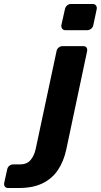

<svg xmlns="http://www.w3.org/2000/svg" viewBox="-167 -751 504 961"><path d="M-127 190Q-137 190 -142.5 183Q-148 176 -146 165L-131 97Q-129 86 -120.5 79Q-112 72 -102 72H-68Q-32 72 -13.5 49.5Q5 27 12 -7L116 -495Q118 -506 126.5 -513Q135 -520 146 -520H250Q261 -520 266 -513Q271 -506 269 -495L165 -4Q152 57 122.5 100.5Q93 144 45 167Q-3 190 -72 190ZM160 -600Q150 -600 144.5 -607Q139 -614 140 -625L158 -705Q160 -716 168.5 -723.5Q177 -731 187 -731H297Q308 -731 313.5 -723.5Q319 -716 317 -705L300 -625Q298 -614 289 -607Q280 -600 270 -600Z"/></svg>

Font: Rubik SemiBold
Style: Italic
Weight: 600
Italic angle: -12°
Designer: Hubert and Fischer
Foundry: Hubert and Fischer
Version: Version 2.300;gftools[0.9.30]